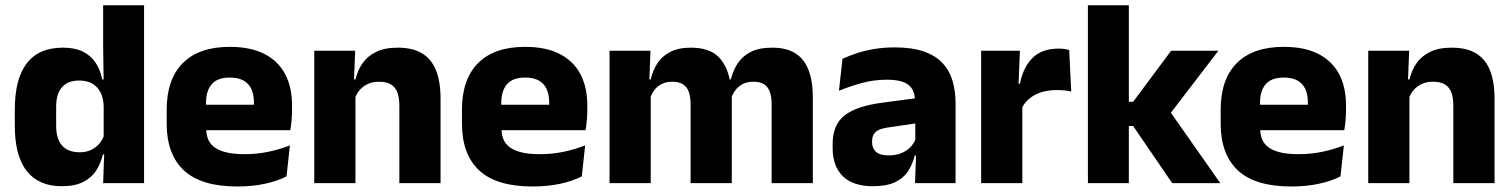

<svg xmlns="http://www.w3.org/2000/svg" viewBox="-20 -680 5616 713"><path d="M209.5 11.5Q123.5 11.5 79.2 -45Q35 -101.5 35 -213V-273.5Q35 -387 79.5 -445Q124 -503 214 -503Q258 -503 287.5 -488.5Q317 -474 334.8 -447.5Q352.5 -421 359.5 -385H401L365 -286Q364 -316.5 353 -337.5Q342 -358.5 322.2 -369.8Q302.5 -381 274.5 -381Q232.5 -381 210.5 -356.5Q188.5 -332 188.5 -283V-212.5Q188.5 -164 210.8 -139.2Q233 -114.5 276.5 -114.5Q299.5 -114.5 317.8 -123Q336 -131.5 348.8 -146.5Q361.5 -161.5 367.5 -180.5L405 -106.5H362Q354.5 -73.5 337 -46.5Q319.5 -19.5 288.5 -4Q257.5 11.5 209.5 11.5ZM363 0 367.5 -124.5 365 -150.5V-349.5V-371L363 -513.5V-660.5H515V0Z M861 12.5Q727 12.5 663 -47.2Q599 -107 599 -221.5V-272.5Q599 -385.5 659 -445.8Q719 -506 833.5 -506Q910.5 -506 961.8 -479.8Q1013 -453.5 1038.8 -405Q1064.5 -356.5 1064.5 -288.5V-272Q1064.5 -253 1062.8 -233.2Q1061 -213.5 1058 -196.5H920Q922 -225.5 922.5 -251.2Q923 -277 923 -298Q923 -328.5 913.5 -349.2Q904 -370 884.2 -381Q864.5 -392 833.5 -392Q787.5 -392 766.2 -367.2Q745 -342.5 745 -297V-252L746 -235.5V-200.5Q746 -181.5 752.2 -164.5Q758.5 -147.5 774.2 -134.8Q790 -122 817.8 -114.8Q845.5 -107.5 888.5 -107.5Q934 -107.5 976 -116.2Q1018 -125 1056.5 -140L1044 -25Q1010 -7.5 963.5 2.5Q917 12.5 861 12.5ZM680 -196.5V-291H1027V-196.5Z M1463 0V-289Q1463 -316 1456 -335.8Q1449 -355.5 1432.5 -366Q1416 -376.5 1387.5 -376.5Q1364 -376.5 1346 -368.2Q1328 -360 1315.8 -345.8Q1303.5 -331.5 1297.5 -313.5L1274 -385H1300Q1308 -418.5 1326.2 -445Q1344.5 -471.5 1376.5 -487.2Q1408.5 -503 1457.5 -503Q1512.5 -503 1547.5 -481.8Q1582.5 -460.5 1599.2 -418.5Q1616 -376.5 1616 -313.5V0ZM1147 0V-491.5H1299L1294 -368.5L1300 -354V0Z M1957.5 12.5Q1823.5 12.5 1759.5 -47.2Q1695.5 -107 1695.5 -221.5V-272.5Q1695.5 -385.5 1755.5 -445.8Q1815.5 -506 1930 -506Q2007 -506 2058.2 -479.8Q2109.5 -453.5 2135.2 -405Q2161 -356.5 2161 -288.5V-272Q2161 -253 2159.2 -233.2Q2157.5 -213.5 2154.5 -196.5H2016.5Q2018.5 -225.5 2019 -251.2Q2019.5 -277 2019.5 -298Q2019.5 -328.5 2010 -349.2Q2000.5 -370 1980.8 -381Q1961 -392 1930 -392Q1884 -392 1862.8 -367.2Q1841.5 -342.5 1841.5 -297V-252L1842.5 -235.5V-200.5Q1842.5 -181.5 1848.8 -164.5Q1855 -147.5 1870.8 -134.8Q1886.5 -122 1914.2 -114.8Q1942 -107.5 1985 -107.5Q2030.5 -107.5 2072.5 -116.2Q2114.5 -125 2153 -140L2140.5 -25Q2106.5 -7.5 2060 2.5Q2013.5 12.5 1957.5 12.5ZM1776.5 -196.5V-291H2123.5V-196.5Z M2845.5 0V-293Q2845.5 -319 2839.2 -337.8Q2833 -356.5 2818.2 -366.5Q2803.5 -376.5 2777.5 -376.5Q2755.5 -376.5 2739 -368.2Q2722.5 -360 2711.5 -345.8Q2700.5 -331.5 2695 -313.5L2680.5 -385H2694Q2702 -418 2719.5 -444.8Q2737 -471.5 2768 -487.2Q2799 -503 2847.5 -503Q2900 -503 2933.2 -482.2Q2966.5 -461.5 2982.5 -420.2Q2998.5 -379 2998.5 -317.5V0ZM2243.5 0V-491.5H2395.5L2390.5 -359L2396.5 -354V0ZM2544.5 0V-293Q2544.5 -319 2538.2 -337.8Q2532 -356.5 2517 -366.5Q2502 -376.5 2476.5 -376.5Q2454 -376.5 2437.5 -368.2Q2421 -360 2410.2 -345.8Q2399.5 -331.5 2394 -313.5L2370.5 -385H2396.5Q2404 -418.5 2421.2 -445Q2438.5 -471.5 2469 -487.2Q2499.5 -503 2546 -503Q2614.5 -503 2649.2 -467.8Q2684 -432.5 2693 -365.5Q2694.5 -355.5 2696 -341Q2697.5 -326.5 2697.5 -315V0Z M3378 0 3382.5 -123 3379 -130.5V-284L3378 -304Q3378 -345 3354 -364.5Q3330 -384 3273.5 -384Q3224 -384 3179.5 -371.5Q3135 -359 3095.5 -343L3108.5 -461.5Q3132 -472.5 3161.2 -482.2Q3190.5 -492 3226 -498Q3261.5 -504 3302 -504Q3366.5 -504 3410 -489Q3453.5 -474 3479.5 -446.5Q3505.5 -419 3517 -380.8Q3528.5 -342.5 3528.5 -296.5V0ZM3221.5 11.5Q3148 11.5 3110 -25.5Q3072 -62.5 3072 -131V-144.5Q3072 -217 3116.8 -251.8Q3161.5 -286.5 3259 -299L3391 -316.5L3400 -224.5L3283 -207.5Q3247.5 -203 3233 -191Q3218.5 -179 3218.5 -155.5V-152Q3218.5 -129.5 3233 -116.2Q3247.5 -103 3279.5 -103Q3307.5 -103 3327.8 -111.5Q3348 -120 3361 -133.8Q3374 -147.5 3380.5 -164.5L3402 -102.5H3377Q3369 -70.5 3352.2 -44.5Q3335.5 -18.5 3304 -3.5Q3272.5 11.5 3221.5 11.5Z M3773.5 -276 3731.5 -369H3767.5Q3779.5 -430 3814.2 -464.8Q3849 -499.5 3912.5 -499.5Q3923.5 -499.5 3932.8 -498Q3942 -496.5 3950.5 -494.5L3958 -340Q3947.5 -343 3933.5 -344.2Q3919.5 -345.5 3905 -345.5Q3856 -345.5 3822.5 -327.2Q3789 -309 3773.5 -276ZM3623.5 0V-491.5H3767.5L3761 -334.5L3776.5 -332.5V0Z M4333 0 4188 -212H4148V-302H4188L4329 -491.5H4504.5L4317.5 -247.5V-276.5L4511.5 0ZM4020 0V-660.5H4172V0Z M4775 12.5Q4641 12.5 4577 -47.2Q4513 -107 4513 -221.5V-272.5Q4513 -385.5 4573 -445.8Q4633 -506 4747.5 -506Q4824.5 -506 4875.8 -479.8Q4927 -453.5 4952.8 -405Q4978.5 -356.5 4978.5 -288.5V-272Q4978.5 -253 4976.8 -233.2Q4975 -213.5 4972 -196.5H4834Q4836 -225.5 4836.5 -251.2Q4837 -277 4837 -298Q4837 -328.5 4827.5 -349.2Q4818 -370 4798.2 -381Q4778.5 -392 4747.5 -392Q4701.5 -392 4680.2 -367.2Q4659 -342.5 4659 -297V-252L4660 -235.5V-200.5Q4660 -181.5 4666.2 -164.5Q4672.5 -147.5 4688.2 -134.8Q4704 -122 4731.8 -114.8Q4759.5 -107.5 4802.5 -107.5Q4848 -107.5 4890 -116.2Q4932 -125 4970.5 -140L4958 -25Q4924 -7.5 4877.5 2.5Q4831 12.5 4775 12.5ZM4594 -196.5V-291H4941V-196.5Z M5377 0V-289Q5377 -316 5370 -335.8Q5363 -355.5 5346.5 -366Q5330 -376.5 5301.5 -376.5Q5278 -376.5 5260 -368.2Q5242 -360 5229.8 -345.8Q5217.5 -331.5 5211.5 -313.5L5188 -385H5214Q5222 -418.5 5240.2 -445Q5258.5 -471.5 5290.5 -487.2Q5322.5 -503 5371.5 -503Q5426.5 -503 5461.5 -481.8Q5496.5 -460.5 5513.2 -418.5Q5530 -376.5 5530 -313.5V0ZM5061 0V-491.5H5213L5208 -368.5L5214 -354V0Z"/></svg>

Font: Anek Gujarati Medium
Style: Bold
Weight: 700
Version: Version 1.003